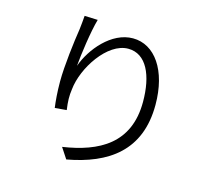

<svg xmlns="http://www.w3.org/2000/svg" viewBox="-115 -926 1229 1108"><g transform="rotate(15 500.0 -372.0)"><path d="M258 -786C256 -763 254 -735 250 -704C238 -628 219 -478 219 -384C219 -320 224 -265 229 -228L299 -234C292 -283 291 -318 297 -358C310 -488 427 -668 551 -668C660 -668 712 -551 712 -393C712 -144 541 -54 328 -22L370 42C612 -2 786 -121 786 -395C786 -601 693 -733 562 -733C434 -733 328 -603 290 -496C296 -567 315 -706 337 -783L258 -786Z"/></g></svg>

Font: Noto Sans CJK JP DemiLight
Style: Regular
Weight: 350
Designer: Ryoko NISHIZUKA (kana & ideographs); Paul D. Hunt (Latin, Greek & Cyrillic); Wenlong ZHANG (bopomofo); Sandoll Communica
Foundry: Adobe Systems Incorporated
Version: Version 1.004;PS 1.004;hotconv 1.0.82;makeotf.lib2.5.63406